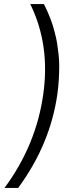

<svg xmlns="http://www.w3.org/2000/svg" viewBox="-20 -720 325 940"><path d="M69 200H2Q157 -9 192 -260Q225 -495 133 -690Q129 -697 128 -700H195Q196 -699 203.5 -682.5Q211 -666 214.5 -658.5Q218 -651 226 -630.5Q234 -610 238.5 -595.5Q243 -581 249.5 -555.5Q256 -530 259.5 -508.5Q263 -487 266.5 -456.5Q270 -426 270 -397Q270 -368 268 -332Q266 -296 261 -260Q226 -13 69 200Z"/></svg>

Font: Fivo Sans Modern
Style: Italic
Weight: 400
Designer: Alexander Slobzheninov
Foundry: Alexander Slobzheninov
Version: 1.0